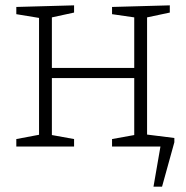

<svg xmlns="http://www.w3.org/2000/svg" viewBox="-20 -548 697 718"><path d="M41 0V-28L126 -44V-481L41 -495V-522L257 -528V-501L174 -483V-294H482V-483L399 -495V-522L615 -528V-501L530 -483V-44L615 -28V0H399V-28L482 -43V-256H174V-43L257 -28V0ZM504 -48 632 -32V-16L586 150H554L580 0H498Z"/></svg>

Font: Bitter Light
Style: Regular
Weight: 300
Designer: Sol Matas, and Bitter project Authors
Foundry: Sol Matas
Version: Version 2.001